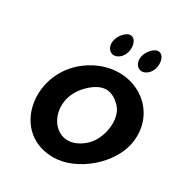

<svg xmlns="http://www.w3.org/2000/svg" viewBox="-246 -1359 1423 1494"><g transform="rotate(30 465.0 -612.5)"><path d="M359 -826C-32 -626 33 -50 445 -50C657 -50 893 -252 925 -462C973 -774 656 -978 359 -826ZM670 -648C749 -565 723 -371 622 -283C386 -78 169 -425 398 -642C497 -736 584 -738 670 -648ZM661 -1108C612 -1016 686 -932 760 -996C821 -1049 809 -1175 742 -1175C716 -1175 681 -1146 661 -1108ZM411 -1108C362 -1016 436 -932 510 -996C571 -1049 559 -1175 492 -1175C466 -1175 431 -1146 411 -1108Z"/></g></svg>

Font: Hussar Skorodowane
Style: Ky
Weight: 700
Foundry: Cannot Into Space Fonts
Version: Version 0.892